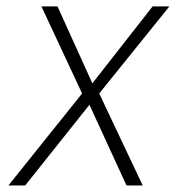

<svg xmlns="http://www.w3.org/2000/svg" viewBox="-20 -565 551 585"><path d="M155.2 -545.5 261.4 -311.1 445 -545.5H496.1L282.3 -280.2L414.8 0H365.4L252.5 -245.7L56.8 0H5.7L230.1 -280.2L106.2 -545.5Z"/></svg>

Font: Inter UI Extra Light
Style: Italic
Weight: 200
Italic angle: -9.39999°
Designer: Rasmus Andersson
Foundry: rsms
Version: 3.2;8d6f07862